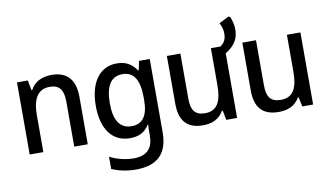

<svg xmlns="http://www.w3.org/2000/svg" viewBox="-92 -957 2436 1413"><g transform="rotate(-10 1126.0 -250.5)"><path d="M67 0H169V-274C169 -396 207 -465 299 -465C369 -465 400 -425 400 -338V0H501V-356C501 -488 436 -549 328 -549C255 -549 197 -522 168 -464H162L148 -539H67Z M818 245C984 245 1059 164 1059 7V-539H979L965 -471H960C923 -526 877 -549 813 -549C686 -549 608 -443 608 -267C608 -93 685 10 815 10C879 10 926 -10 961 -66H964C962 -42 962 -22 962 -5V15C962 107 920 161 816 161C763 161 694 147 639 117V209C692 232 753 245 818 245ZM843 -75C754 -75 713 -143 713 -268C713 -394 753 -464 841 -464C922 -464 966 -405 966 -268V-248C966 -128 922 -75 843 -75Z M1361 10C1431 10 1483 -14 1516 -71H1522L1536 0H1617V-483C1690 -527 1717 -579 1717 -643C1717 -671 1712 -701 1697 -738L1685 -746L1610 -709C1628 -675 1632 -651 1632 -629C1632 -584 1616 -558 1587 -539H1516V-262C1516 -144 1484 -75 1392 -75C1317 -75 1288 -115 1288 -201V-539H1187V-180C1187 -53 1245 10 1361 10Z M1927 10C1998 10 2051 -14 2084 -71H2089L2104 0H2185V-539H2084V-262C2084 -144 2051 -75 1958 -75C1882 -75 1853 -115 1853 -201V-539H1751V-180C1751 -53 1809 10 1927 10Z"/></g></svg>

Font: Noto Sans Mono SemiCondensed Medium
Style: Regular
Weight: 500
Width: 4
Designer: Monotype Design Team
Foundry: Monotype Imaging Inc.
Version: Version 2.014